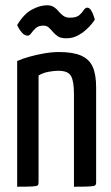

<svg xmlns="http://www.w3.org/2000/svg" viewBox="-20 -707 422 727"><path d="M45 0V-476Q65 -485 92 -492.5Q119 -500 148 -505Q177 -510 204 -510Q256 -510 287 -496.5Q318 -483 331 -454Q344 -425 344 -376V-16Q344 -8 340 -5Q336 -2 319 -1Q302 0 260 0V-352Q260 -399 249 -419Q238 -439 201 -439Q184 -439 163 -435Q142 -431 126 -421V-16Q126 -8 122.5 -5Q119 -2 102 -1Q85 0 45 0ZM231 -562Q210 -562 199 -569.5Q188 -577 180.5 -586Q173 -595 165 -602.5Q157 -610 144 -610Q126 -610 115.5 -600.5Q105 -591 98.5 -581.5Q92 -572 85 -572Q74 -572 64.5 -582Q55 -592 50 -602Q45 -612 45 -612Q70 -654 100.5 -670.5Q131 -687 158 -687Q174 -687 184.5 -680Q195 -673 202.5 -663.5Q210 -654 220 -647Q230 -640 245 -640Q269 -640 280 -649.5Q291 -659 297 -668.5Q303 -678 310 -678Q319 -678 325.5 -667Q332 -656 335.5 -644.5Q339 -633 339 -633Q337 -629 328.5 -618Q320 -607 305.5 -594Q291 -581 272.5 -571.5Q254 -562 231 -562Z"/></svg>

Font: Yanone Kaffeesatz ExtraLight
Style: Regular
Weight: 400
Version: Version 2.003